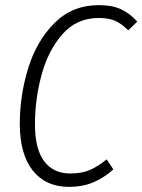

<svg xmlns="http://www.w3.org/2000/svg" viewBox="-20 -716 554 747"><path d="M514 -632 479 -598Q453 -624 428 -635Q403 -646 364 -646Q278 -646 222.5 -582.5Q167 -519 141.5 -424Q116 -329 116 -233Q116 -136 152 -88.5Q188 -41 253 -41Q299 -41 330.5 -55Q362 -69 395 -96L421 -57Q386 -25 344 -7Q302 11 248 11Q158 11 107.5 -52.5Q57 -116 57 -235Q57 -344 89.5 -450Q122 -556 191.5 -626Q261 -696 365 -696Q417 -696 451 -680Q485 -664 514 -632Z"/></svg>

Font: Fira Sans Extra Condensed Light
Style: Italic
Weight: 300
Width: 3
Italic angle: -8°
Designer: Carrois Corporate & Edenspiekermann AG
Foundry: Carrois Corporate GbR & Edenspiekermann AG
Version: Version 4.203